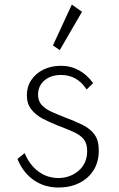

<svg xmlns="http://www.w3.org/2000/svg" viewBox="-20 -822 532 858"><path d="M241.5 16Q293.5 16 334.2 -4.2Q375 -24.5 398.2 -61.5Q421.5 -98.5 421.5 -149Q421.5 -194 402.8 -220.2Q384 -246.5 349.8 -263.5Q315.5 -280.5 269 -298Q236.5 -310.5 209.2 -323Q182 -335.5 166 -353.2Q150 -371 150 -399Q150 -438 178.5 -462.5Q207 -487 252.5 -487Q325.5 -487 367 -422L396 -450.5Q370 -487.5 333 -507.8Q296 -528 252.5 -528Q208.5 -528 174 -511Q139.5 -494 119.8 -464.2Q100 -434.5 100 -397Q100 -358 120.2 -332.8Q140.5 -307.5 171.8 -291.2Q203 -275 236 -262Q279 -245.5 308.8 -232.2Q338.5 -219 354 -200Q369.5 -181 369.5 -147.5Q369.5 -91.5 331.2 -59Q293 -26.5 241 -26.5Q191 -26.5 151.5 -55.8Q112 -85 90 -138L58 -111.5Q83 -50.5 130.8 -17.2Q178.5 16 241.5 16ZM247 -598 346.5 -769.5 301 -801.5 216.5 -619Z"/></svg>

Font: Spartan Light
Style: Regular
Weight: 300
Designer: Matt Bailey, Mirko Velimirovic
Foundry: Matt Bailey
Version: Version 1.003; ttfautohint (v1.8.3)